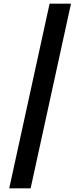

<svg xmlns="http://www.w3.org/2000/svg" viewBox="-20 -820 435 1040"><path d="M30 200 248.6 -800H364.5L145.9 200Z"/></svg>

Font: Big Shoulders Stencil Text Thin
Style: Regular
Weight: 100
Designer: Patric King
Foundry: XO Type Co
Version: Version 2.001